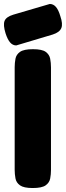

<svg xmlns="http://www.w3.org/2000/svg" viewBox="-37 -939 333 968"><path d="M128 9Q83 9 64 -4.5Q45 -18 41 -39.5Q37 -61 37 -83V-600Q37 -622 41 -643Q45 -664 64 -677.5Q83 -691 129 -691Q175 -691 193.5 -677.5Q212 -664 216 -643Q220 -622 220 -599V-82Q220 -60 216 -39Q212 -18 193 -4.5Q174 9 128 9ZM45 -710Q27 -710 14 -725Q1 -740 -9 -771Q-22 -813 -14 -833.5Q-6 -854 30 -865L214 -919Q232 -919 245 -904Q258 -889 267 -858Q281 -818 272 -797Q263 -776 229 -765Z"/></svg>

Font: Fredoka SemiCondensed
Style: Bold
Weight: 700
Width: 4
Designer: Ben Nathan
Foundry: Milena B. Brandão, Ben Nathan
Version: Version 2.001